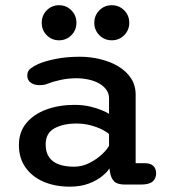

<svg xmlns="http://www.w3.org/2000/svg" viewBox="-20 -705 659 736"><path d="M459.5 2.5Q429.5 2.5 417.5 -9.8Q405.5 -22 402 -43.5L399.5 -59.5Q392 -46.5 372 -30Q352 -13.5 320.8 -1.5Q289.5 10.5 247 10.5Q191.5 10.5 147.5 -8.2Q103.5 -27 78 -62.8Q52.5 -98.5 52.5 -149Q52.5 -199 81 -233.2Q109.5 -267.5 157.8 -285.2Q206 -303 265.5 -303Q297.5 -303 324.5 -296.8Q351.5 -290.5 370.8 -282.2Q390 -274 398 -268.5V-328Q398 -347 387.2 -361.5Q376.5 -376 358.8 -385.8Q341 -395.5 318.8 -400.2Q296.5 -405 273.5 -405Q242 -405 212.8 -398.8Q183.5 -392.5 162 -384Q153.5 -380.5 145.5 -379.5Q137.5 -378.5 131.5 -378.5Q111.5 -378.5 98 -388Q84.5 -397.5 84.5 -416Q84.5 -432.5 97 -442.2Q109.5 -452 126.5 -459.5Q152.5 -471 194 -479.2Q235.5 -487.5 285.5 -487.5Q326 -487.5 364.2 -478.2Q402.5 -469 433.2 -450.8Q464 -432.5 482 -405.2Q500 -378 500 -342V-79.5H535Q556.5 -79.5 567.5 -69.2Q578.5 -59 578.5 -40Q578.5 -21.5 565.5 -9.5Q552.5 2.5 518.5 2.5ZM398 -191Q389.5 -199.5 370.2 -209Q351 -218.5 325.8 -225Q300.5 -231.5 274 -231.5Q222 -231.5 188.5 -213Q155 -194.5 155 -151.5Q155 -121 168.5 -102Q182 -83 206.5 -74.5Q231 -66 263.5 -66Q294.5 -66 322.2 -80Q350 -94 370.2 -112.8Q390.5 -131.5 398 -146.5ZM206.5 -550.5Q178.5 -550.5 159.2 -570Q140 -589.5 140 -617.5Q140 -646 159.2 -665.5Q178.5 -685 206.5 -685Q234 -685 253.5 -665.5Q273 -646 273 -617.5Q273 -589.5 253.5 -570Q234 -550.5 206.5 -550.5ZM408.5 -550.5Q380.5 -550.5 361 -570Q341.5 -589.5 341.5 -617.5Q341.5 -646 361 -665.5Q380.5 -685 408.5 -685Q436.5 -685 456 -665.5Q475.5 -646 475.5 -617.5Q475.5 -589.5 456 -570Q436.5 -550.5 408.5 -550.5Z"/></svg>

Font: Sono ExtraLight Monospace Medium
Style: Regular
Weight: 500
Version: Version 2.112